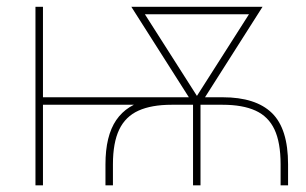

<svg xmlns="http://www.w3.org/2000/svg" viewBox="-20 -556 919 576"><path d="M296.4 0V-63Q296.4 -105.5 304.4 -138.7Q312.5 -171.9 328.6 -195.6Q344.7 -219.2 368.7 -234.4Q392.6 -249.5 424.1 -256.8Q455.6 -264.2 494.6 -264.2H647.9Q747.1 -264.2 795.7 -217Q844.2 -169.9 844.2 -63V0H821.8V-63Q821.8 -128.4 803.5 -167.5Q785.2 -206.5 746.6 -224.1Q708 -241.7 647.9 -241.7H494.6Q434.6 -241.7 395.5 -224.1Q356.4 -206.5 337.6 -167.2Q318.8 -127.9 318.8 -63V0ZM86.4 0V-535.6H108.9V0ZM93.3 -241.7V-264.2H525.9V-241.7ZM559.1 0V-264.2H581.5V0ZM564 -236.8 374 -535.6H400.4L581.5 -251.5L568.8 -236.8ZM572.8 -236.8 560.1 -251.5 741.2 -535.6H767.6L577.6 -236.8ZM393.6 -513.2V-535.6H745.1V-513.2Z"/></svg>

Font: Inter 20pt Thin
Style: Regular
Weight: 250
Version: Version 4.001;git-66647c0bb